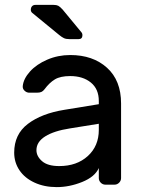

<svg xmlns="http://www.w3.org/2000/svg" viewBox="-20 -755 586 785"><path d="M38 0ZM384 -329V-342Q384 -391 351.5 -417.5Q319 -444 267 -444Q227 -444 204.5 -430.5Q182 -417 162 -390Q156 -382 149 -379Q142 -376 130 -376H100Q89 -376 80.5 -384Q72 -392 73 -403Q76 -433 102.5 -462.5Q129 -492 173 -511Q217 -530 267 -530Q360 -530 417.5 -478Q475 -426 475 -332V-27Q475 -16 467 -8Q459 0 448 0H411Q400 0 392 -8Q384 -16 384 -27V-68Q368 -32 316 -11Q264 10 212 10Q161 10 121 -8.5Q81 -27 59.5 -59Q38 -91 38 -131Q38 -206 94 -248.5Q150 -291 243 -306ZM384 -249 266 -230Q201 -220 165 -197.5Q129 -175 129 -141Q129 -116 152 -96Q175 -76 222 -76Q294 -76 339 -117Q384 -158 384 -224ZM317 -611Q317 -595 301 -595H264Q250 -595 241.5 -599Q233 -603 222 -612L111 -703Q106 -708 106 -715Q106 -724 111 -729.5Q116 -735 125 -735H199Q211 -735 218 -731.5Q225 -728 236 -716L312 -624Q317 -619 317 -611Z"/></svg>

Font: Hezaedrus
Style: Regular
Weight: 400
Designer: Hubert & Fischer
Foundry: Hubert & Fischer
Version: Version 1.10;September 3, 2019;FontCreator 11.5.0.2425 64-bi